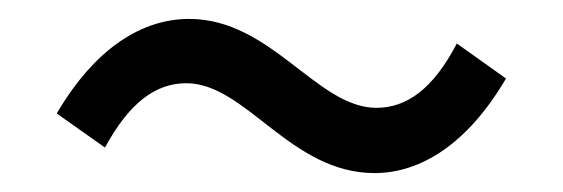

<svg xmlns="http://www.w3.org/2000/svg" viewBox="-20 -470 595 203"><path d="M376 -287C424 -287 474 -317 515 -387L463 -424C438 -376 410 -356 378 -356C315 -356 267 -450 180 -450C131 -450 81 -420 40 -350L91 -314C117 -362 145 -382 177 -382C240 -382 287 -287 376 -287Z"/></svg>

Font: Noto Sans CJK TC Regular
Style: Regular
Weight: 400
Designer: Ryoko NISHIZUKA (kana & ideographs); Paul D. Hunt (Latin, Greek & Cyrillic); Wenlong ZHANG (bopomofo); Sandoll Communica
Foundry: Adobe Systems Incorporated
Version: Version 1.001;PS 1.001;hotconv 1.0.78;makeotf.lib2.5.61930